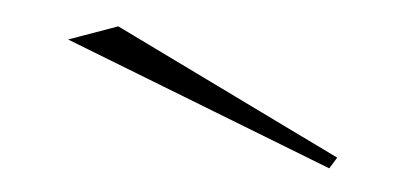

<svg xmlns="http://www.w3.org/2000/svg" viewBox="-27 -763 466 220"><g transform="rotate(5 206.0 -653.5)"><path d="M357 -583 46 -704 102 -724 365 -596Z"/></g></svg>

Font: Kalnia Expanded ExtraLight
Style: Regular
Weight: 250
Width: 7
Designer: Frida Medrano
Foundry: Frida Medrano
Version: Version 1.105